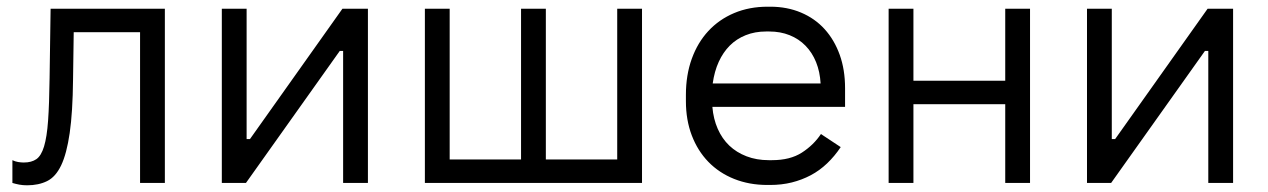

<svg xmlns="http://www.w3.org/2000/svg" viewBox="-20 -546 3785 573"><path d="M61 7Q95 7 120.5 -5.5Q146 -18 162.5 -52.5Q179 -87 188 -149Q197 -211 198 -309L200 -450H398V0H472V-520H131L128 -313Q127 -235 123.5 -186Q120 -137 111.5 -109Q103 -81 88.5 -71Q74 -61 51 -61Q43 -61 34 -62.5Q25 -64 17 -68V0Q27 3 37.5 5Q48 7 61 7Z M642 0H714L994 -394H1004V0H1078V-520H1002L726 -131H716V-520H642Z M1248 0H1896V-520H1822V-70H1609V-520H1535V-70H1322V-520H1248Z M2270 6H2278Q2313 6 2343 -1.5Q2373 -9 2399.5 -23Q2426 -37 2448.5 -58.5Q2471 -80 2489 -107L2430 -146Q2408 -113 2373 -90.5Q2338 -68 2284 -68H2274Q2238 -68 2208 -79.5Q2178 -91 2156.5 -111.5Q2135 -132 2122 -161.5Q2109 -191 2106 -227H2502V-283Q2502 -338 2486 -382.5Q2470 -427 2441 -459Q2412 -491 2370.5 -508.5Q2329 -526 2279 -526H2271Q2216 -526 2171 -507Q2126 -488 2094 -453.5Q2062 -419 2044.5 -370.5Q2027 -322 2027 -263V-244Q2027 -188 2044.5 -142Q2062 -96 2094 -63Q2126 -30 2171 -12Q2216 6 2270 6ZM2107 -297Q2112 -333 2125 -361.5Q2138 -390 2158 -410Q2178 -430 2205.5 -441Q2233 -452 2266 -452H2276Q2309 -452 2336.5 -441Q2364 -430 2384 -409.5Q2404 -389 2415.5 -360.5Q2427 -332 2429 -297Z M2632 0H2706V-235H2980V0H3054V-520H2980V-305H2706V-520H2632Z M3224 0H3296L3576 -394H3586V0H3660V-520H3584L3308 -131H3298V-520H3224Z"/></svg>

Font: Fixel Variable
Style: Regular
Weight: 100
Width: 3
Designer: AlfaBravo + MacPaw
Foundry: Kyrylo Tkachov, Marchela Mozhyna, Serhii Makarenko, Maria Weinstein, Zakhar Kryvoshyya
Version: Version 1.211